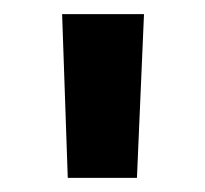

<svg xmlns="http://www.w3.org/2000/svg" viewBox="-20 -690 291 272"><path d="M68 -670 76 -438H174L184 -670Z"/></svg>

Font: LT Wave Alt Bold
Style: Regular
Weight: 700
Designer: Daniel Lyons
Version: Version 2.5 (Glyphs App)